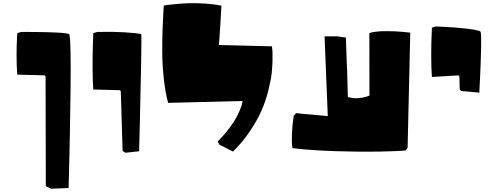

<svg xmlns="http://www.w3.org/2000/svg" viewBox="-20 -949 3073 1199"><path d="M298.8 229.5 266.1 213.4Q264.6 -468.8 264.6 -471.2L259.3 -478.5L87.9 -482.9Q83.5 -537.1 83.5 -602.1Q83.5 -667 85.9 -704.6L87.9 -742.2L112.3 -749.5Q115.7 -749.5 122.1 -749.5Q128.4 -749.5 147.7 -749.5Q167 -749.5 185.8 -749.3Q204.6 -749 230.5 -748.8Q256.3 -748.5 279.1 -747.8Q301.8 -747.1 325.2 -746.1Q348.6 -745.1 366.2 -743.7Q383.8 -742.2 396.2 -740.2Q408.7 -738.3 411.6 -735.8Q418 -731 420.2 -630.1Q422.4 -529.3 420.7 -388.9Q418.9 -248.5 416.3 -108.9Q413.6 30.8 411.1 127.9L408.2 225.1Z M763.7 4.9 745.6 -6.3Q734.4 -376 734.4 -378.4L729 -385.7L562.5 -390.1Q558.1 -444.3 558.1 -532.5Q558.1 -620.6 560.5 -681.6L562.5 -742.2L586.9 -749.5Q597.2 -749 640.9 -750Q684.6 -751 755.9 -747.3Q827.1 -743.7 861.8 -735.8Q864.7 -735.4 861.3 -552.5Q857.9 -369.6 853.5 -187L848.6 -4.4Z M1494.6 -318.4 1029.8 -306.6Q1012.2 -371.6 1002.9 -457.3Q993.7 -543 993.2 -619.9Q992.7 -696.8 995.1 -763.2Q997.6 -829.6 1000.2 -871.6Q1002.9 -913.6 1002.9 -914.6Q1010.7 -916 1024.7 -918Q1038.6 -919.9 1080.6 -923.8Q1122.6 -927.7 1163.6 -929Q1204.6 -930.2 1260 -926.8Q1315.4 -923.3 1362.8 -913.6Q1357.4 -805.7 1347.2 -668Q1489.7 -665 1678.2 -659.7Q1679.2 -651.9 1680.7 -638.2Q1682.1 -624.5 1681.9 -581.1Q1681.6 -537.6 1676.8 -493.4Q1671.9 -449.2 1656 -385.3Q1640.1 -321.3 1614.3 -261.2Q1588.4 -201.2 1542.2 -131.8Q1496.1 -62.5 1435.1 -2.4L1350.6 -45.4L1339.4 -65.4Q1380.4 -106.4 1411.4 -147.7Q1442.4 -189 1457.5 -218.3Q1472.7 -247.6 1481.9 -271.2Q1491.2 -294.9 1492.7 -306.6Z M1814.5 -226.6 1829.6 -242.7Q1830.6 -241.7 1879.9 -237.1Q1929.2 -232.4 1978 -228.5L2026.9 -224.1L2006.8 -722.2H2086.9Q2090.3 -721.7 2095.9 -720.7Q2101.6 -719.7 2113.3 -718Q2125 -716.3 2132.8 -715.3Q2140.6 -714.4 2140.1 -714.8Q2139.6 -715.3 2141.6 -662.6Q2143.6 -609.9 2145.5 -556.6L2147.9 -503.9L2152.3 -343.3Q2184.1 -334 2214.1 -335.9Q2244.1 -337.9 2265.6 -344.7L2287.1 -352.1L2286.6 -742.7Q2320.8 -753.9 2384.5 -754.4Q2448.2 -754.9 2495.1 -750L2542 -745.1L2525.4 -26.4L2513.7 -9.3Q2460.4 -4.4 2348.4 -2.2Q2236.3 0 2078.6 -4.9Q1920.9 -9.8 1806.2 -23.9Q1804.7 -32.7 1803.2 -49.1Q1801.8 -65.4 1803.5 -118.2Q1805.2 -170.9 1814.5 -226.6Z M2858.9 -380.9 2850.6 -392.1Q2849.1 -468.8 2849.1 -471.2L2843.8 -478.5L2677.2 -468.3Q2672.9 -522.5 2672.9 -599.6Q2672.9 -676.8 2675.3 -726.6L2677.2 -776.4L2701.7 -783.7Q2705.1 -783.7 2710.9 -783.4Q2716.8 -783.2 2734.9 -782.2Q2752.9 -781.2 2770.5 -780.3Q2788.1 -779.3 2812.3 -777.6Q2836.4 -775.9 2857.4 -773.9Q2878.4 -772 2900.6 -769.3Q2922.9 -766.6 2939 -763.9Q2955.1 -761.2 2966.8 -757.8Q2978.5 -754.4 2981.4 -750.5Q2986.3 -730 2984.4 -645.8Q2982.4 -561.5 2978 -465.8L2973.1 -370.6Z"/></svg>

Font: Noot
Style: Regular
Weight: 400
Designer: Amos Jerbi
Foundry: Amos Jerbi
Version: Version 1.000;PS 001.001;hotconv 1.0.56